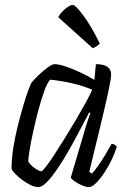

<svg xmlns="http://www.w3.org/2000/svg" viewBox="-20 -761 522 781"><path d="M136 0Q121 0 103 -9Q85 -18 68 -31Q51 -44 39.5 -56.5Q28 -69 27 -75Q27 -113 34 -158.5Q41 -204 52.5 -249.5Q64 -295 75.5 -334Q87 -373 96.5 -398Q106 -423 110 -427Q117 -436 135 -453.5Q153 -471 172.5 -485.5Q192 -500 202 -500Q219 -500 246 -491Q273 -482 304.5 -467.5Q336 -453 364 -436L370 -500Q432 -500 432 -458Q432 -440 420 -385Q408 -330 388 -247Q368 -164 343 -62L354 -55Q363 -64 378 -85Q393 -106 408 -131Q423 -156 434 -176Q441 -176 447 -172Q453 -168 455 -164Q449 -143 436 -115Q423 -87 406 -61Q389 -35 372 -17.5Q355 0 341 0Q330 0 313.5 -7Q297 -14 283.5 -23.5Q270 -33 268 -39L320 -215Q329 -247 337 -271Q345 -295 348 -301L343 -304Q325 -270 303.5 -229Q282 -188 259 -147.5Q236 -107 213 -73.5Q190 -40 170.5 -20Q151 0 136 0ZM148 -64Q152 -64 166.5 -82.5Q181 -101 201.5 -132.5Q222 -164 245 -201Q268 -238 290 -275.5Q312 -313 329.5 -345Q347 -377 355 -396Q315 -413 270 -423Q225 -433 184 -437Q172 -424 160 -390.5Q148 -357 136.5 -314Q125 -271 115.5 -228Q106 -185 100.5 -151.5Q95 -118 95 -104Q103 -90 121.5 -77Q140 -64 148 -64ZM357 -565 217 -691Q226 -709 245.5 -725Q265 -741 276 -741Q287 -741 319 -698Q351 -655 386 -584Q382 -579 374 -573.5Q366 -568 357 -565Z"/></svg>

Font: Texturina 72pt 72pt Light
Style: Italic
Weight: 300
Italic angle: -11°
Designer: Guillermo Torres Carreño
Foundry: Omnibus-Type
Version: Version 1.002; ttfautohint (v1.8.3)